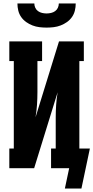

<svg xmlns="http://www.w3.org/2000/svg" viewBox="-20 -975 541 1113"><path d="M250 -815Q229 -815 208.5 -817.5Q188 -820 168.5 -827.5Q149 -835 132 -847Q115 -859 103 -876Q91 -893 86 -913.5Q81 -934 81 -955H179Q179 -942 184.5 -930Q190 -918 200.5 -910.5Q211 -903 224 -900Q237 -897 250 -897Q263 -897 276 -900Q289 -903 299.5 -910.5Q310 -918 315.5 -930Q321 -942 321 -955H419Q419 -934 414 -913.5Q409 -893 397 -876Q385 -859 368 -847Q351 -835 331.5 -827.5Q312 -820 291.5 -817.5Q271 -815 250 -815ZM356 118 381 0H276V-114H303V-294Q303 -331 305.5 -367.5Q308 -404 314 -440L178 0H34V-114H60V-621H34V-735H224V-621H197V-441Q197 -404 194.5 -367.5Q192 -331 186 -295L322 -735H466V-621H440V-114H501L452 118Z"/></svg>

Font: Iosevka Slab Heavy
Style: Regular
Weight: 900
Monospace: yes
Designer: Belleve Invis
Foundry: Belleve Invis
Version: Version 11.1.0; ttfautohint (v1.8.3)